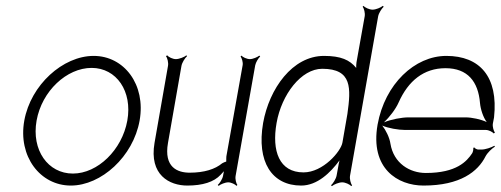

<svg xmlns="http://www.w3.org/2000/svg" viewBox="-20 -623 1711 656"><path d="M105 -211C123 -312 208 -391 293 -391C378 -391 433 -311 415 -211C397 -111 314 -30 229 -30C144 -30 87 -110 105 -211ZM63 -211C41 -89 117 11 222 11C326 11 435 -88 457 -211C479 -334 404 -432 300 -432C195 -432 85 -333 63 -211Z M547 -431C552 -425 556 -409 554 -398L508 -135C489 -25 559 11 620 11C672 11 711 -1 734 -26C737 -29 741 -34 745 -38L742 -22C740 -11 730 4 724 9L727 12C733 7 749 0 760 0C770 0 784 7 788 12L791 9C787 4 783 -11 785 -22L852 -400C854 -410 863 -425 869 -430L866 -433C860 -428 844 -421 834 -421C823 -421 809 -428 805 -433L802 -430C806 -425 811 -410 809 -400L754 -92C753 -89 753 -77 753 -71C749 -70 742 -67 739 -65C715 -45 678 -33 628 -33C587 -33 539 -51 554 -135L600 -398C602 -409 612 -425 619 -431L617 -434C610 -428 592 -421 581 -421C570 -421 556 -428 551 -434Z M925 -203C942 -300 1009 -388 1081 -388C1184 -388 1179 -321 1167 -234L1150 -136C1145 -106 1084 -34 1017 -34C934 -34 908 -107 925 -203ZM879 -203C856 -70 909 11 1009 11C1064 11 1109 -33 1140 -75C1138 -67 1136 -57 1135 -50L1130 -23C1128 -12 1118 4 1111 10L1114 13C1121 7 1138 0 1149 0C1160 0 1175 7 1180 13L1183 10C1178 4 1174 -12 1176 -23L1272 -567C1274 -578 1284 -594 1291 -600L1288 -603C1281 -597 1264 -590 1253 -590C1242 -590 1227 -597 1222 -603L1219 -600C1224 -594 1228 -578 1226 -567L1198 -410C1197 -404 1197 -397 1197 -391C1175 -418 1145 -432 1087 -432C979 -432 900 -320 879 -203Z M1292 -205C1310 -222 1332 -250 1342 -273C1375 -347 1428 -390 1502 -390C1578 -390 1614 -344 1620 -271C1622 -249 1631 -222 1643 -206C1624 -215 1593 -222 1570 -222H1376C1352 -222 1316 -215 1292 -205ZM1270 -197C1244 -47 1339 11 1427 11C1553 11 1613 -37 1639 -89C1646 -102 1661 -116 1671 -122L1669 -125C1659 -119 1638 -112 1625 -112H1614C1610 -112 1602 -116 1601 -119L1597 -118C1598 -114 1596 -103 1593 -99C1575 -72 1540 -32 1435 -32C1380 -32 1325 -65 1314 -132C1311 -153 1298 -179 1286 -194C1306 -185 1341 -179 1364 -179H1640C1650 -179 1663 -172 1667 -167L1671 -170C1667 -175 1662 -190 1664 -201L1668 -222C1683 -361 1619 -432 1505 -432C1397 -432 1295 -336 1270 -197Z"/></svg>

Font: Armata Saber
Style: RgIta
Weight: 400
Designer: Jasper
Foundry: Cannot Into Space Fonts
Version: Version 0.970